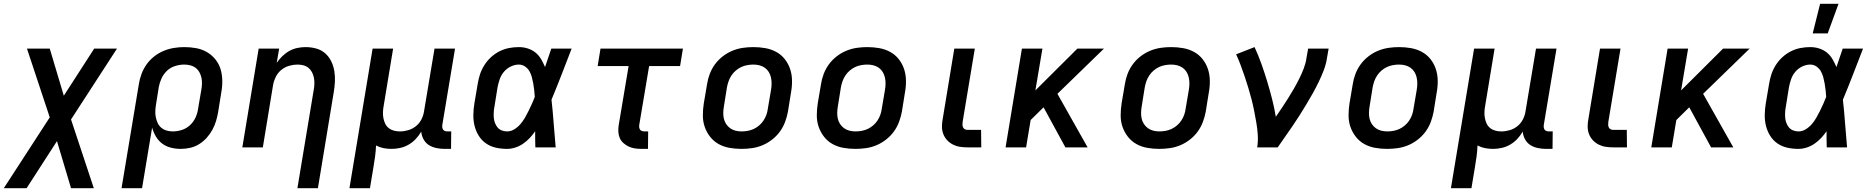

<svg xmlns="http://www.w3.org/2000/svg" viewBox="-49 -776 9869 1011"><path d="M445 215H325L251 -33L91 215H-29L213 -158L93 -520H213L287 -272L447 -520H567L325 -147Z M591 215 682 -332Q686 -359 696 -386Q706 -413 722.5 -436.5Q739 -460 762.5 -478.5Q786 -497 812.5 -508Q839 -519 866.5 -523.5Q894 -528 921 -528Q953 -528 983.5 -522.5Q1014 -517 1040 -502Q1066 -487 1085 -463.5Q1104 -440 1112.5 -411.5Q1121 -383 1121.5 -351.5Q1122 -320 1116 -288L1100 -188Q1096 -164 1089 -140Q1082 -116 1069.5 -93Q1057 -70 1039.5 -50.5Q1022 -31 999.5 -17Q977 -3 952 2.5Q927 8 903 8Q876 8 850.5 1.5Q825 -5 805 -20Q785 -35 772 -57Q759 -79 752 -104L699 215ZM861 -84Q884 -84 908 -91.5Q932 -99 951 -116.5Q970 -134 980.5 -157Q991 -180 994 -203L1011 -303Q1014 -319 1014.5 -335.5Q1015 -352 1011.5 -367.5Q1008 -383 1000.5 -396.5Q993 -410 981 -419Q969 -428 953.5 -432Q938 -436 921 -436Q898 -436 873.5 -428.5Q849 -421 830.5 -403.5Q812 -386 801.5 -363Q791 -340 787 -317L773 -229Q770 -212 769 -194.5Q768 -177 771 -161Q774 -145 780.5 -130Q787 -115 799 -104.5Q811 -94 827 -89Q843 -84 861 -84Z M1517 215 1603 -303Q1606 -319 1606.5 -335Q1607 -351 1604 -366.5Q1601 -382 1594 -395.5Q1587 -409 1575.5 -418.5Q1564 -428 1549 -432Q1534 -436 1517 -436Q1496 -436 1473.5 -429.5Q1451 -423 1432.5 -408Q1414 -393 1403.5 -372Q1393 -351 1389 -329L1335 0H1227L1313 -520H1421L1408 -445Q1421 -464 1438 -480.5Q1455 -497 1475 -508Q1495 -519 1517 -523.5Q1539 -528 1560 -528Q1589 -528 1616 -520.5Q1643 -513 1663 -495.5Q1683 -478 1695 -453.5Q1707 -429 1711.5 -401.5Q1716 -374 1714.5 -345.5Q1713 -317 1708 -288L1625 215Z M1791 215 1913 -520H2021L1971 -217Q1968 -201 1967.5 -185Q1967 -169 1970 -153.5Q1973 -138 1979.5 -124.5Q1986 -111 1998 -101.5Q2010 -92 2025 -88Q2040 -84 2057 -84Q2078 -84 2100.5 -90.5Q2123 -97 2141.5 -112Q2160 -127 2170.5 -148Q2181 -169 2184 -191L2239 -520H2347L2280 -118Q2279 -111 2280 -104.5Q2281 -98 2284.5 -93Q2288 -88 2294.5 -86Q2301 -84 2308 -84H2327L2326 8H2292Q2270 8 2248.5 3.5Q2227 -1 2209.5 -12Q2192 -23 2181.5 -42Q2171 -61 2169 -83Q2157 -62 2140 -44Q2123 -26 2102 -14Q2081 -2 2058 3Q2035 8 2013 8Q1991 8 1970.5 4Q1950 0 1931 -10Q1930 19 1926 48.5Q1922 78 1917 107L1899 215Z M2621 8Q2590 8 2561.5 1.5Q2533 -5 2510 -21Q2487 -37 2472 -61Q2457 -85 2450 -113Q2443 -141 2443.5 -171.5Q2444 -202 2449 -232L2466 -332Q2470 -358 2478 -383Q2486 -408 2500.5 -431.5Q2515 -455 2535.5 -474Q2556 -493 2580.5 -505.5Q2605 -518 2631 -523Q2657 -528 2683 -528Q2708 -528 2731 -520.5Q2754 -513 2771.5 -498.5Q2789 -484 2800.5 -464Q2812 -444 2821 -423Q2829 -447 2837.5 -471.5Q2846 -496 2854 -520H2961Q2935 -453 2909 -385.5Q2883 -318 2855 -251Q2862 -189 2866.5 -126Q2871 -63 2877 0H2770Q2769 -21 2769 -42.5Q2769 -64 2769 -85Q2756 -66 2740 -49Q2724 -32 2705 -19Q2686 -6 2664 1Q2642 8 2621 8ZM2621 -84Q2641 -84 2659 -95Q2677 -106 2690.5 -121.5Q2704 -137 2714.5 -155Q2725 -173 2734 -191.5Q2743 -210 2751.5 -228.5Q2760 -247 2767 -266Q2766 -283 2764 -301Q2762 -319 2759 -336Q2756 -353 2751.5 -370Q2747 -387 2738.5 -401.5Q2730 -416 2715.5 -426Q2701 -436 2683 -436Q2662 -436 2641 -426Q2620 -416 2605 -398.5Q2590 -381 2582.5 -359.5Q2575 -338 2571 -317L2555 -217Q2552 -202 2551 -187Q2550 -172 2551 -157.5Q2552 -143 2557 -129.5Q2562 -116 2570.5 -105.5Q2579 -95 2592.5 -89.5Q2606 -84 2621 -84Z M3363 8H3329Q3311 8 3294 5.5Q3277 3 3262 -4Q3247 -11 3234 -22.5Q3221 -34 3214.5 -49Q3208 -64 3207 -82Q3206 -100 3209 -118L3261 -428H3098L3113 -520H3547L3532 -428H3369L3317 -118Q3316 -111 3317 -104.5Q3318 -98 3321.5 -93Q3325 -88 3332 -86Q3339 -84 3345 -84H3364Z M3855 8Q3823 8 3792 2.5Q3761 -3 3735 -17.5Q3709 -32 3690.5 -55.5Q3672 -79 3662 -107.5Q3652 -136 3652 -168Q3652 -200 3657 -232L3674 -332Q3678 -359 3688 -386Q3698 -413 3715.5 -437Q3733 -461 3757 -479.5Q3781 -498 3808 -509Q3835 -520 3862.5 -524Q3890 -528 3918 -528Q3950 -528 3981 -522.5Q4012 -517 4038.5 -502.5Q4065 -488 4083.5 -464.5Q4102 -441 4111.5 -412.5Q4121 -384 4121.5 -352Q4122 -320 4116 -288L4100 -188Q4095 -161 4085 -134Q4075 -107 4057.5 -83Q4040 -59 4016 -40.5Q3992 -22 3965.5 -11Q3939 0 3911 4Q3883 8 3855 8ZM3856 -84Q3872 -84 3888.5 -87Q3905 -90 3920 -97Q3935 -104 3948.5 -115.5Q3962 -127 3971.5 -141.5Q3981 -156 3986.5 -171.5Q3992 -187 3994 -203L4011 -303Q4014 -320 4014 -336.5Q4014 -353 4010.5 -368.5Q4007 -384 3999 -397Q3991 -410 3978.5 -419Q3966 -428 3950.5 -432Q3935 -436 3918 -436Q3902 -436 3885.5 -433Q3869 -430 3854 -423Q3839 -416 3825.5 -404.5Q3812 -393 3802.5 -378.5Q3793 -364 3787.5 -348.5Q3782 -333 3779 -317L3763 -217Q3760 -200 3759.5 -183.5Q3759 -167 3762.5 -151.5Q3766 -136 3774.5 -123Q3783 -110 3795.5 -101Q3808 -92 3823.5 -88Q3839 -84 3856 -84Z M4455 8Q4423 8 4392 2.5Q4361 -3 4335 -17.5Q4309 -32 4290.5 -55.5Q4272 -79 4262 -107.5Q4252 -136 4252 -168Q4252 -200 4257 -232L4274 -332Q4278 -359 4288 -386Q4298 -413 4315.5 -437Q4333 -461 4357 -479.5Q4381 -498 4408 -509Q4435 -520 4462.5 -524Q4490 -528 4518 -528Q4550 -528 4581 -522.5Q4612 -517 4638.5 -502.5Q4665 -488 4683.5 -464.5Q4702 -441 4711.5 -412.5Q4721 -384 4721.5 -352Q4722 -320 4716 -288L4700 -188Q4695 -161 4685 -134Q4675 -107 4657.5 -83Q4640 -59 4616 -40.5Q4592 -22 4565.5 -11Q4539 0 4511 4Q4483 8 4455 8ZM4456 -84Q4472 -84 4488.5 -87Q4505 -90 4520 -97Q4535 -104 4548.5 -115.5Q4562 -127 4571.5 -141.5Q4581 -156 4586.5 -171.5Q4592 -187 4594 -203L4611 -303Q4614 -320 4614 -336.5Q4614 -353 4610.5 -368.5Q4607 -384 4599 -397Q4591 -410 4578.5 -419Q4566 -428 4550.5 -432Q4535 -436 4518 -436Q4502 -436 4485.5 -433Q4469 -430 4454 -423Q4439 -416 4425.5 -404.5Q4412 -393 4402.5 -378.5Q4393 -364 4387.5 -348.5Q4382 -333 4379 -317L4363 -217Q4360 -200 4359.5 -183.5Q4359 -167 4362.5 -151.5Q4366 -136 4374.5 -123Q4383 -110 4395.5 -101Q4408 -92 4423.5 -88Q4439 -84 4456 -84Z M5118 0H5046Q5025 0 5005.5 -3Q4986 -6 4968.5 -15Q4951 -24 4938 -38Q4925 -52 4918 -70.5Q4911 -89 4911 -109.5Q4911 -130 4915 -150L4976 -520H5084L5020 -135Q5019 -128 5019 -120Q5019 -112 5022 -105.5Q5025 -99 5031.5 -95.5Q5038 -92 5046 -92H5117Z M5246 0 5332 -520H5440L5403 -300L5624 -520H5764L5519 -282L5678 0H5561L5446 -211L5378 -144L5354 0Z M6055 8Q6023 8 5992 2.5Q5961 -3 5935 -17.5Q5909 -32 5890.5 -55.5Q5872 -79 5862 -107.5Q5852 -136 5852 -168Q5852 -200 5857 -232L5874 -332Q5878 -359 5888 -386Q5898 -413 5915.5 -437Q5933 -461 5957 -479.5Q5981 -498 6008 -509Q6035 -520 6062.5 -524Q6090 -528 6118 -528Q6150 -528 6181 -522.5Q6212 -517 6238.5 -502.5Q6265 -488 6283.5 -464.5Q6302 -441 6311.5 -412.5Q6321 -384 6321.5 -352Q6322 -320 6316 -288L6300 -188Q6295 -161 6285 -134Q6275 -107 6257.5 -83Q6240 -59 6216 -40.5Q6192 -22 6165.5 -11Q6139 0 6111 4Q6083 8 6055 8ZM6056 -84Q6072 -84 6088.5 -87Q6105 -90 6120 -97Q6135 -104 6148.5 -115.5Q6162 -127 6171.5 -141.5Q6181 -156 6186.5 -171.5Q6192 -187 6194 -203L6211 -303Q6214 -320 6214 -336.5Q6214 -353 6210.5 -368.5Q6207 -384 6199 -397Q6191 -410 6178.5 -419Q6166 -428 6150.5 -432Q6135 -436 6118 -436Q6102 -436 6085.5 -433Q6069 -430 6054 -423Q6039 -416 6025.5 -404.5Q6012 -393 6002.5 -378.5Q5993 -364 5987.5 -348.5Q5982 -333 5979 -317L5963 -217Q5960 -200 5959.5 -183.5Q5959 -167 5962.5 -151.5Q5966 -136 5974.5 -123Q5983 -110 5995.5 -101Q6008 -92 6023.5 -88Q6039 -84 6056 -84Z M6571 0Q6576 -33 6574 -65.5Q6572 -98 6566.5 -129.5Q6561 -161 6555 -192Q6549 -223 6541 -253.5Q6533 -284 6524 -314Q6515 -344 6505 -373.5Q6495 -403 6484 -432.5Q6473 -462 6460 -490L6557 -528Q6577 -485 6593 -440Q6609 -395 6623 -349Q6637 -303 6649 -256Q6661 -209 6669 -161Q6686 -185 6702 -209.5Q6718 -234 6734 -259Q6750 -284 6764.5 -309.5Q6779 -335 6792 -361Q6805 -387 6815.5 -414Q6826 -441 6830 -468L6839 -520H6947L6938 -468Q6933 -436 6921 -405Q6909 -374 6894.5 -344Q6880 -314 6863.5 -284.5Q6847 -255 6829.5 -226Q6812 -197 6794 -168.5Q6776 -140 6756.5 -111.5Q6737 -83 6717.5 -55.5Q6698 -28 6679 0Z M7255 8Q7223 8 7192 2.5Q7161 -3 7135 -17.5Q7109 -32 7090.5 -55.5Q7072 -79 7062 -107.5Q7052 -136 7052 -168Q7052 -200 7057 -232L7074 -332Q7078 -359 7088 -386Q7098 -413 7115.5 -437Q7133 -461 7157 -479.5Q7181 -498 7208 -509Q7235 -520 7262.5 -524Q7290 -528 7318 -528Q7350 -528 7381 -522.5Q7412 -517 7438.5 -502.5Q7465 -488 7483.5 -464.5Q7502 -441 7511.5 -412.5Q7521 -384 7521.5 -352Q7522 -320 7516 -288L7500 -188Q7495 -161 7485 -134Q7475 -107 7457.5 -83Q7440 -59 7416 -40.5Q7392 -22 7365.5 -11Q7339 0 7311 4Q7283 8 7255 8ZM7256 -84Q7272 -84 7288.5 -87Q7305 -90 7320 -97Q7335 -104 7348.5 -115.5Q7362 -127 7371.5 -141.5Q7381 -156 7386.5 -171.5Q7392 -187 7394 -203L7411 -303Q7414 -320 7414 -336.5Q7414 -353 7410.5 -368.5Q7407 -384 7399 -397Q7391 -410 7378.5 -419Q7366 -428 7350.5 -432Q7335 -436 7318 -436Q7302 -436 7285.5 -433Q7269 -430 7254 -423Q7239 -416 7225.5 -404.5Q7212 -393 7202.5 -378.5Q7193 -364 7187.5 -348.5Q7182 -333 7179 -317L7163 -217Q7160 -200 7159.5 -183.5Q7159 -167 7162.5 -151.5Q7166 -136 7174.5 -123Q7183 -110 7195.5 -101Q7208 -92 7223.5 -88Q7239 -84 7256 -84Z M7591 215 7713 -520H7821L7771 -217Q7768 -201 7767.5 -185Q7767 -169 7770 -153.5Q7773 -138 7779.5 -124.5Q7786 -111 7798 -101.5Q7810 -92 7825 -88Q7840 -84 7857 -84Q7878 -84 7900.5 -90.5Q7923 -97 7941.5 -112Q7960 -127 7970.5 -148Q7981 -169 7984 -191L8039 -520H8147L8080 -118Q8079 -111 8080 -104.5Q8081 -98 8084.5 -93Q8088 -88 8094.5 -86Q8101 -84 8108 -84H8127L8126 8H8092Q8070 8 8048.5 3.5Q8027 -1 8009.5 -12Q7992 -23 7981.5 -42Q7971 -61 7969 -83Q7957 -62 7940 -44Q7923 -26 7902 -14Q7881 -2 7858 3Q7835 8 7813 8Q7791 8 7770.5 4Q7750 0 7731 -10Q7730 19 7726 48.5Q7722 78 7717 107L7699 215Z M8518 0H8446Q8425 0 8405.5 -3Q8386 -6 8368.5 -15Q8351 -24 8338 -38Q8325 -52 8318 -70.5Q8311 -89 8311 -109.5Q8311 -130 8315 -150L8376 -520H8484L8420 -135Q8419 -128 8419 -120Q8419 -112 8422 -105.5Q8425 -99 8431.5 -95.5Q8438 -92 8446 -92H8517Z M8646 0 8732 -520H8840L8803 -300L9024 -520H9164L8919 -282L9078 0H8961L8846 -211L8778 -144L8754 0Z M9421 8Q9390 8 9361.5 1.5Q9333 -5 9310 -21Q9287 -37 9272 -61Q9257 -85 9250 -113Q9243 -141 9243.5 -171.5Q9244 -202 9249 -232L9266 -332Q9270 -358 9278 -383Q9286 -408 9300.5 -431.5Q9315 -455 9335.5 -474Q9356 -493 9380.5 -505.5Q9405 -518 9431 -523Q9457 -528 9483 -528Q9508 -528 9531 -520.5Q9554 -513 9571.5 -498.5Q9589 -484 9600.5 -464Q9612 -444 9621 -423Q9629 -447 9637.5 -471.5Q9646 -496 9654 -520H9761Q9735 -453 9709 -385.5Q9683 -318 9655 -251Q9662 -189 9666.5 -126Q9671 -63 9677 0H9570Q9569 -21 9569 -42.5Q9569 -64 9569 -85Q9556 -66 9540 -49Q9524 -32 9505 -19Q9486 -6 9464 1Q9442 8 9421 8ZM9421 -84Q9441 -84 9459 -95Q9477 -106 9490.5 -121.5Q9504 -137 9514.5 -155Q9525 -173 9534 -191.5Q9543 -210 9551.5 -228.5Q9560 -247 9567 -266Q9566 -283 9564 -301Q9562 -319 9559 -336Q9556 -353 9551.5 -370Q9547 -387 9538.5 -401.5Q9530 -416 9515.5 -426Q9501 -436 9483 -436Q9462 -436 9441 -426Q9420 -416 9405 -398.5Q9390 -381 9382.5 -359.5Q9375 -338 9371 -317L9355 -217Q9352 -202 9351 -187Q9350 -172 9351 -157.5Q9352 -143 9357 -129.5Q9362 -116 9370.5 -105.5Q9379 -95 9392.5 -89.5Q9406 -84 9421 -84ZM9496 -600 9535 -756H9632L9575 -600Z"/></svg>

Font: Iosevka Aile Semibold
Style: Italic
Weight: 600
Italic angle: -9°
Designer: Belleve Invis
Foundry: Belleve Invis
Version: Version 31.1.0; ttfautohint (v1.8.4)